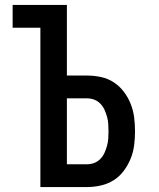

<svg xmlns="http://www.w3.org/2000/svg" viewBox="-20 -755 640 775"><path d="M143 0V-643H31V-735H250V-450H332Q360 -450 388 -444Q416 -438 439.5 -422.5Q463 -407 480 -384.5Q497 -362 507.5 -335.5Q518 -309 521.5 -281Q525 -253 525 -225Q525 -197 521.5 -169Q518 -141 507.5 -115Q497 -89 480 -66Q463 -43 439.5 -28Q416 -13 388 -6.5Q360 0 332 0ZM250 -92H332Q347 -92 361 -97.5Q375 -103 385.5 -114Q396 -125 402 -138.5Q408 -152 412 -166.5Q416 -181 417 -195.5Q418 -210 418 -225Q418 -240 417 -255Q416 -270 412 -284Q408 -298 402 -311.5Q396 -325 385.5 -336Q375 -347 361 -352.5Q347 -358 332 -358H250Z"/></svg>

Font: Iosevka Semibold Extended
Style: Regular
Weight: 600
Width: 7
Monospace: yes
Designer: Belleve Invis
Foundry: Belleve Invis
Version: Version 32.5.0; ttfautohint (v1.8.4)